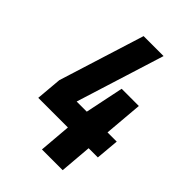

<svg xmlns="http://www.w3.org/2000/svg" viewBox="-207 -792 884 884"><g transform="rotate(45 235.0 -350.0)"><path d="M381 -156 368 0H233L246 -156H53L64 -282L195 -700H325L190 -269H256L295 -457H407L391 -269H451L441 -156Z"/></g></svg>

Font: Share
Style: Bold Italic
Weight: 700
Designer: Ralph du Carrois
Version: Version 1.002